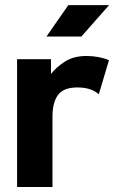

<svg xmlns="http://www.w3.org/2000/svg" viewBox="-20 -743 464 763"><path d="M372.6 -368.2Q342.8 -395.5 287.6 -395.5Q232.4 -395.5 210.4 -365.5Q188.5 -335.4 188.5 -279.3V0H47.9V-507.8H182.6V-449.2Q202.6 -475.1 237.3 -497.8Q272 -520.5 323.2 -520.5Q373.5 -520.5 413.1 -503.9ZM303.2 -597.7H164.6L251.5 -722.7H413.6Z"/></svg>

Font: Giphurs
Style: Bold
Weight: 700
Version: Version 0.920; ttfautohint (v1.8.4.7-5d5b)